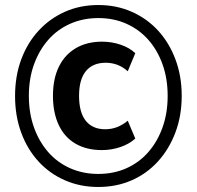

<svg xmlns="http://www.w3.org/2000/svg" viewBox="-20 -735 783 765"><path d="M371 10Q300 10 239 -16.5Q178 -43 133.5 -91.5Q89 -140 64.5 -206.5Q40 -273 40 -352Q40 -432 64.5 -498Q89 -564 133.5 -612.5Q178 -661 238.5 -688Q299 -715 372 -715Q444 -715 505 -688Q566 -661 610 -613Q654 -565 679 -498.5Q704 -432 704 -353Q704 -274 679 -207.5Q654 -141 609.5 -92Q565 -43 504.5 -16.5Q444 10 371 10ZM386 -137Q325 -137 281 -162.5Q237 -188 214 -237Q191 -286 191 -353Q191 -421 214.5 -469Q238 -517 282 -543Q326 -569 387 -569Q425 -569 460.5 -557Q496 -545 519 -523L489 -451Q469 -469 447 -477Q425 -485 401 -485Q350 -485 322.5 -452Q295 -419 295 -353Q295 -287 322 -253.5Q349 -220 399 -220Q425 -220 447.5 -229Q470 -238 489 -254L519 -183Q495 -161 459.5 -149Q424 -137 386 -137ZM371 -42Q433 -42 483.5 -64.5Q534 -87 570.5 -128.5Q607 -170 627.5 -227Q648 -284 648 -353Q648 -422 627.5 -479Q607 -536 570.5 -577Q534 -618 483.5 -640.5Q433 -663 372 -663Q311 -663 260 -640.5Q209 -618 172.5 -576.5Q136 -535 115.5 -478.5Q95 -422 95 -353Q95 -284 115.5 -227Q136 -170 172.5 -128.5Q209 -87 260 -64.5Q311 -42 371 -42Z"/></svg>

Font: Nunito Sans 7pt SemiCondensed
Style: Bold
Weight: 700
Width: 4
Designer: Vernon Adams
Foundry: Vernon Adams
Version: Version 3.101;gftools[0.9.27]